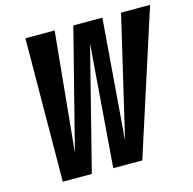

<svg xmlns="http://www.w3.org/2000/svg" viewBox="-107 -843 959 952"><g transform="rotate(-15 372.5 -367.5)"><path d="M183 0H249L408 -628L359 0H508L745 -735H596L451 -117L500 -735H351L195 -123L255 -735H105L100 0Z"/></g></svg>

Font: Iosevka Sparkle Heavy
Style: Italic
Weight: 900
Italic angle: -9°
Designer: Belleve Invis
Foundry: Belleve Invis
Version: Version 4.5.0; ttfautohint (v1.8.3)